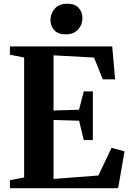

<svg xmlns="http://www.w3.org/2000/svg" viewBox="-20 -986 684 1006"><path d="M106.5 -56V-684.5L32 -699.5V-743H568L583 -570.5H518.5L472.5 -684.5L260.5 -696V-407L394 -411L419 -507H466.5V-252H419L394.5 -353.5L260.5 -357.5V-48.5L495.5 -66.5L564.5 -211.5L632.5 -193L599 0H32V-42ZM323 -806Q284.5 -806 264.5 -827.8Q244.5 -849.5 244.5 -879.5Q244.5 -915.5 267.2 -941Q290 -966.5 332.5 -966.5H333.5Q372 -966.5 392 -944.8Q412 -923 412 -892.5Q412 -857 389.2 -831.5Q366.5 -806 324 -806Z"/></svg>

Font: Merriweather 72pt
Style: Bold
Weight: 700
Version: Version 2.100